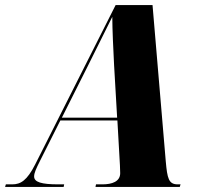

<svg xmlns="http://www.w3.org/2000/svg" viewBox="-24 -734 837 754"><path d="M-4 0H226L228 -10H205C138 -10 110 -19 110 -41C110 -55 118 -72 133 -102L213 -261H437L447 -85C447 -74 448 -62 448 -54C448 -21 416 -10 378 -10H353L351 0H682L685 -10H674C638 -10 633 -34 627 -100L575 -714H430L114 -88C82 -25 57 -10 24 -10H-1ZM318 -469C358 -551 395 -622 417 -668C417 -620 421 -538 424 -479L436 -272H219Z"/></svg>

Font: Noto Serif Display Condensed Black
Style: Italic
Weight: 900
Width: 3
Italic angle: -12°
Designer: Monotype Design Team
Foundry: Monotype Imaging Inc.
Version: Version 2.009